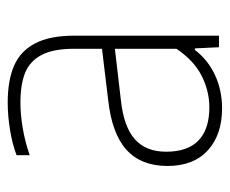

<svg xmlns="http://www.w3.org/2000/svg" viewBox="-69 -519 596 498"><g transform="rotate(-90 229.0 -270.0)"><path d="M385.5 -375V0H355.5L352.5 -62.5H348.5Q322.5 -28.5 283 -10.2Q243.5 8 197 8Q128.5 8 88 -29Q47.5 -66 47.5 -133.5Q47.5 -202 89.5 -240Q131.5 -278 219.5 -287.5L351.5 -303.5V-375.5Q351.5 -429.5 335.5 -460Q319.5 -490.5 289.2 -502.8Q259 -515 211.5 -515Q181 -515 145.5 -509Q110 -503 75.5 -491V-525Q104 -536 141 -542Q178 -548 212 -548Q269.5 -548 307.5 -531.5Q345.5 -515 365.5 -477Q385.5 -439 385.5 -375ZM351.5 -110.5V-270L218.5 -254.5Q149 -247 116.8 -218.2Q84.5 -189.5 84.5 -137Q84.5 -81 113.8 -53Q143 -25 199.5 -25Q242 -25 281.8 -45.2Q321.5 -65.5 351.5 -110.5Z"/></g></svg>

Font: Encode Sans Semi Condensed Thin
Style: Regular
Weight: 250
Width: 4
Designer: Multiple Designers
Foundry: Impallari Type
Version: Version 2.000